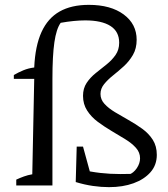

<svg xmlns="http://www.w3.org/2000/svg" viewBox="-20 -764 694 791"><path d="M292 -14 311 -66Q354 -56 393.5 -51.5Q433 -47 475 -47Q494 -47 513.5 -47.5Q533 -48 554 -50L510 -44Q530 -51 543.5 -71Q557 -91 557 -112Q557 -136 540 -155Q523 -174 496 -190.5Q469 -207 439.5 -224.5Q410 -242 383 -262Q356 -282 339 -308.5Q322 -335 322 -369Q322 -400 337 -422.5Q352 -445 374.5 -463Q397 -481 419 -498.5Q441 -516 456 -537.5Q471 -559 471 -588Q471 -634 435 -657Q399 -680 331 -680Q309 -680 283.5 -677.5Q258 -675 230 -670Q212 -645 204 -589.5Q196 -534 196 -439H37V-455Q56 -466 76.5 -474.5Q97 -483 121 -486Q125 -575 151 -632Q177 -689 225.5 -716.5Q274 -744 346 -744Q436 -744 489.5 -704.5Q543 -665 543 -600Q543 -564 527.5 -537.5Q512 -511 490 -491Q468 -471 446 -453.5Q424 -436 409 -417.5Q394 -399 394 -377Q394 -354 410.5 -336Q427 -318 453.5 -302Q480 -286 509.5 -269.5Q539 -253 566 -233.5Q593 -214 609.5 -188Q626 -162 626 -126Q626 -84 600 -54.5Q574 -25 530 -9Q486 7 429 7Q397 7 362.5 2Q328 -3 292 -14ZM47 0V-24Q62 -31 78.5 -37Q95 -43 113 -46L121 -439H196V0ZM362 -14H292L296 -160H322Z"/></svg>

Font: Piazzolla Thin
Style: Regular
Weight: 400
Version: Version 2.001